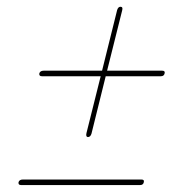

<svg xmlns="http://www.w3.org/2000/svg" viewBox="-20 -638 505 554"><path d="M233.5 -242.5Q227 -243 229.5 -254L270.5 -418H101Q92 -418 93.5 -426.5Q96 -434 106 -434H274.5L318 -609Q321 -618.5 327.5 -618.5Q335.5 -618.5 332.5 -608L289 -434H448Q457 -434 455 -426.5Q453.5 -418 444 -418H285L244 -252.5Q241 -242.5 233.5 -242.5ZM33.5 -112.5Q36 -120 46 -120H388Q397 -120 395 -112.5Q393.5 -104 384 -104H41Q32 -104 33.5 -112.5Z"/></svg>

Font: Fraunces 144pt S050 Thin
Style: Italic
Weight: 100
Italic angle: -16°
Version: Version 1.000; ttfautohint (v1.8.3)